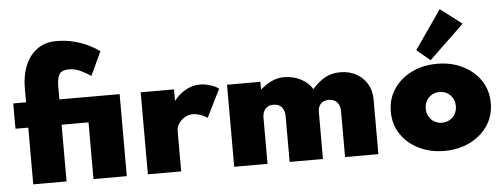

<svg xmlns="http://www.w3.org/2000/svg" viewBox="-55 -1026 3127 1194"><g transform="rotate(-5 1508.5 -429.5)"><path d="M109 0V-354H29V-512H109V-601Q109 -680 134.8 -742Q160.5 -804 209.8 -839.5Q259 -875 329 -875Q389 -875 440.2 -861.5Q491.5 -848 531.5 -828Q571.5 -808 597 -788L528 -640Q502.5 -658.5 465.5 -675.8Q428.5 -693 393 -693Q348 -693 332.5 -669Q317 -645 317 -594V-512H693V0H485V-354H317V0Z M824.5 0V-512H1032.5V-440Q1064.5 -481.5 1107.2 -504.8Q1150 -528 1195.5 -528Q1225 -528 1258 -518Q1291 -508 1312.5 -492L1225.5 -317Q1207 -331 1181.8 -339.5Q1156.5 -348 1135.5 -348Q1109 -348 1085.2 -334.2Q1061.5 -320.5 1047 -298.5Q1032.5 -276.5 1032.5 -251V0Z M1363.5 0V-512H1571.5V-464Q1615 -499 1649 -513.5Q1683 -528 1721 -528Q1777 -528 1825 -503.2Q1873 -478.5 1895.5 -438Q1938 -485.5 1979.2 -506.8Q2020.5 -528 2070.5 -528Q2126.5 -528 2170 -504.5Q2213.5 -481 2238.5 -439Q2263.5 -397 2263.5 -342V0H2055.5V-286Q2055.5 -322 2037 -342.5Q2018.5 -363 1986 -363Q1964.5 -363 1949.2 -354.8Q1934 -346.5 1925.8 -331Q1917.5 -315.5 1917.5 -294V0H1709.5V-286Q1709.5 -320.5 1691.8 -341.8Q1674 -363 1640 -363Q1618.5 -363 1603.2 -354Q1588 -345 1579.8 -328Q1571.5 -311 1571.5 -287V0Z M2675.5 16Q2587.5 16 2516.8 -18.8Q2446 -53.5 2404.8 -114.8Q2363.5 -176 2363.5 -256Q2363.5 -336 2404.8 -397.2Q2446 -458.5 2516.8 -493.2Q2587.5 -528 2675.5 -528Q2763.5 -528 2834.2 -493.2Q2905 -458.5 2946.2 -397.2Q2987.5 -336 2987.5 -256Q2987.5 -176 2946.2 -114.8Q2905 -53.5 2834.2 -18.8Q2763.5 16 2675.5 16ZM2675.5 -160Q2701 -160 2722.5 -172.2Q2744 -184.5 2756.8 -206Q2769.5 -227.5 2769.5 -256Q2769.5 -284.5 2756.8 -306.2Q2744 -328 2722.5 -340Q2701 -352 2675.5 -352Q2650 -352 2628.5 -340Q2607 -328 2594.2 -306.2Q2581.5 -284.5 2581.5 -256Q2581.5 -227.5 2594.2 -206Q2607 -184.5 2628.5 -172.2Q2650 -160 2675.5 -160ZM2638 -553.5 2554.5 -623.5 2722 -865 2856 -762.5Z"/></g></svg>

Font: Spartan Thin Black
Style: Regular
Weight: 900
Version: Version 1.004